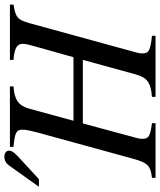

<svg xmlns="http://www.w3.org/2000/svg" viewBox="52 -770 718 861"><g transform="rotate(-90 410.5 -339.0)"><path d="M821 -653H573V-637C629 -633 645 -619 645 -595C645 -579 638 -558 631 -532L585 -368H300L354 -566C367 -614 394 -633 454 -637V-653H183V-637C246 -631 260 -625 260 -596C260 -581 255 -559 248 -532L130 -102C112 -37 100 -22 44 -16V0H289V-16C229 -24 219 -31 219 -60C219 -67 220 -75 222 -82L288 -326H573L509 -93C496 -44 478 -21 407 -16V0H681V-16C616 -23 602 -30 602 -58C602 -66 603 -74 605 -82L737 -563C753 -621 764 -627 821 -637ZM4 -523H38L126 -604C149 -625 166 -641 166 -656C166 -671 152 -678 141 -678C120 -678 109 -670 98 -655Z"/></g></svg>

Font: XITS
Style: Italic
Weight: 400
Italic angle: -16.33°
Designer: MicroPress Inc., with final additions and corrections provided by Coen Hoffman, Elsevier (retired)
Version: Version 1.107